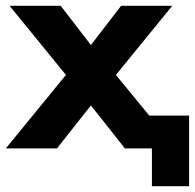

<svg xmlns="http://www.w3.org/2000/svg" viewBox="-25 -511 671 661"><path d="M-5 0 202 -253 8 -491H184L288 -356L392 -491H568L374 -253L489 -113H626V130H498V0H405L288 -148L171 0Z"/></svg>

Font: Nunito Sans ExtraBold
Style: Regular
Weight: 800
Designer: Vernon Adams
Foundry: Vernon Adams
Version: Version 3.101; ttfautohint (v1.8.4.7-5d5b);gftools[0.9.27]